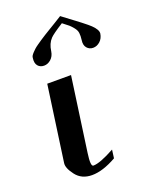

<svg xmlns="http://www.w3.org/2000/svg" viewBox="-148 -870 740 948"><g transform="rotate(-20 222.5 -396.0)"><path d="M239.3 -500 184.6 -110.4Q174.8 -42 190.4 -42Q225.6 -42 303.7 -85Q303.7 -85 297.9 -41Q225.6 0 168.9 0Q114.3 0 84.5 -39.1Q54.7 -78.1 58.6 -103.5L114.3 -500ZM284.2 -755.9Q228.5 -720.7 214.8 -706.1Q192.4 -682.6 187.5 -643.6Q183.6 -618.2 167 -603.5Q150.4 -588.9 130.9 -588.9Q110.4 -588.9 98.6 -603Q86.9 -617.2 90.8 -643.6Q90.8 -649.4 94.2 -655.3Q97.7 -661.1 104.5 -668.5Q111.3 -675.8 118.2 -682.1Q125 -688.5 137.7 -697.3Q150.4 -706.1 159.7 -712.4Q168.9 -718.8 187 -730Q205.1 -741.2 217.3 -748.5Q229.5 -755.9 252 -769.5Q274.4 -783.2 288.1 -792Q400.4 -709 418.9 -690.4Q447.3 -663.1 445.3 -643.6Q441.4 -618.2 424.8 -603.5Q408.2 -588.9 388.7 -588.9Q369.1 -588.9 356.4 -603.5Q343.8 -618.2 347.7 -643.6Q350.6 -666 348.6 -681.2Q346.7 -696.3 334.5 -710.9Q322.3 -725.6 315.4 -731.4Q308.6 -737.3 284.2 -755.9Z"/></g></svg>

Font: okolaks
Style: BoldItalic
Weight: 600
Width: 8
Italic angle: -8°
Version: Version 000.6.0